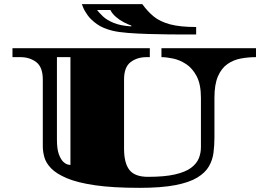

<svg xmlns="http://www.w3.org/2000/svg" viewBox="-20 -882 1257 924"><path d="M652 22Q522 22 437 9.5Q352 -3 301.5 -24.5Q251 -46 226 -72Q201 -98 193.5 -125.5Q186 -153 186 -177V-499Q186 -559 154.5 -583Q123 -607 78 -607H40V-650H701V-607H685Q640 -607 608.5 -583Q577 -559 577 -499V-167Q577 -97 603 -64Q629 -31 692 -31Q772 -31 822 -42.5Q872 -54 899 -74Q926 -94 936.5 -119.5Q947 -145 947 -174V-411Q947 -476 926.5 -515Q906 -554 875 -574Q844 -594 812 -600.5Q780 -607 757 -607V-650H1212V-607Q1175 -607 1139.5 -600.5Q1104 -594 1075 -574Q1046 -554 1029 -515Q1012 -476 1012 -411V-220Q1012 -183 1007.5 -147.5Q1003 -112 985.5 -81.5Q968 -51 929.5 -27.5Q891 -4 823.5 9Q756 22 652 22ZM319 -88V-607H254V-210Q254 -164 263.5 -139Q273 -114 285 -103Q297 -92 307.5 -90Q318 -88 319 -88ZM870 -716Q837 -716 790 -716.5Q743 -717 692.5 -718.5Q642 -720 596.5 -723.5Q551 -727 522 -734Q476 -745 446.5 -766Q417 -787 401.5 -809Q386 -831 380 -846.5Q374 -862 374 -862H665Q690 -827 720 -802.5Q750 -778 798 -765Q846 -752 924 -752V-716ZM612 -755V-759Q597 -764 576.5 -774.5Q556 -785 538 -800.5Q520 -816 511 -834H447Q456 -822 474.5 -804Q493 -786 526.5 -772Q560 -758 612 -755Z"/></svg>

Font: Diplomata SC
Style: Regular
Weight: 400
Designer: Eduardo Rodriguez Tunni
Foundry: Eduardo Rodriguez Tunni
Version: Version 1.002; ttfautohint (v1.8.4.7-5d5b);gftools[0.9.23]